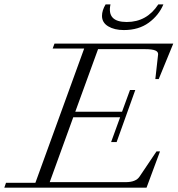

<svg xmlns="http://www.w3.org/2000/svg" viewBox="-57 -864 818 884"><path d="M513.2 -725.6Q469.7 -725.6 441.2 -742.7Q412.6 -759.8 412.6 -791Q412.6 -815.9 429.2 -843.8H451.7Q434.1 -762.7 526.4 -762.7Q619.1 -762.7 671.9 -843.8H695.3Q674.3 -793.5 627.9 -759.5Q581.5 -725.6 513.2 -725.6ZM-37.1 0 -29.3 -22.5H106L330.6 -640.6H185.5L193.8 -663.1H740.7L673.8 -500H658.2L670.9 -613.3Q671.9 -626 657.5 -631.8Q643.1 -637.7 610.4 -637.7H394.5L289.6 -349.6H504.9L541.5 -449.7H565.9L480 -210H454.6L496.1 -324.2H280.3L171.9 -25.4H522Q568.4 -25.4 585.4 -50.8L663.6 -167H679.7L617.7 0Z"/></svg>

Font: Elstob Light
Style: Italic
Weight: 300
Italic angle: -20°
Designer: Peter S. Baker
Version: Version 1.015